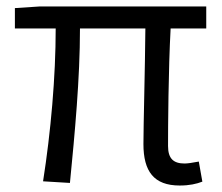

<svg xmlns="http://www.w3.org/2000/svg" viewBox="-20 -560 685 593"><path d="M535 13C565 13 587 8 605 1L594 -61C573 -57 559 -55 550 -55C516 -55 499 -70 499 -109C499 -165 500 -345 507 -472H617V-540H102L26 -535V-472H152C152 -323 137 -153 113 0L196 5C211 -148 227 -317 227 -472H429C428 -350 423 -174 423 -115C423 -31 455 13 535 13Z"/></svg>

Font: ChiuKong Gothic MN Normal
Style: Regular
Weight: 350
Designer: Ryoko NISHIZUKA 西塚涼子 (kana, bopomofo & ideographs); Paul D. Hunt (Latin, Greek & Cyrillic); Sandoll Communications 산돌커뮤니
Foundry: Adobe
Version: Version 1.300